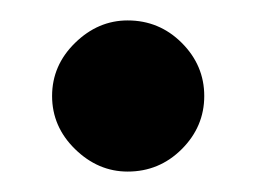

<svg xmlns="http://www.w3.org/2000/svg" viewBox="-20 -158 251 188"><path d="M105 10Q76 10 53.5 -12Q31 -34 31 -64Q31 -94 53.5 -116Q76 -138 105 -138Q136 -138 158 -116Q180 -94 180 -64Q180 -34 158 -12Q136 10 105 10Z"/></svg>

Font: Oakes Grotesk
Style: Bold Italic
Weight: 600
Italic angle: -8°
Designer: Samuel Oakes
Foundry: Samuel Oakes
Version: Version 1.000;PS 001.000;hotconv 1.0.88;makeotf.lib2.5.64775